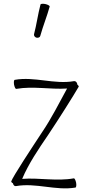

<svg xmlns="http://www.w3.org/2000/svg" viewBox="-20 -990 478 1039"><path d="M198 -796C213 -850 234 -901 249 -955C249 -959 239 -965 226 -968C212 -971 200 -970 199 -965C185 -912 178 -857 164 -804C163 -796 169 -788 178 -786C188 -784 197 -789 198 -796ZM67 17C174 -2 282 43 388 25C393 24 394 12 392 -1C389 -15 384 -25 380 -25C287 -8 193 -29 100 -22C134 -103 188 -183 240 -259C297 -344 379 -474 406 -521C407 -523 404 -528 398 -533V-536C396 -545 389 -552 381 -551C274 -532 166 -577 60 -558C55 -557 54 -546 56 -532C59 -518 64 -508 68 -509C159 -525 252 -505 343 -511C299 -431 259 -350 208 -275C150 -187 50 -35 41 -9C40 -6 43 -2 50 2C52 12 59 19 67 17Z"/></svg>

Font: Nupuram Condensed Thin
Style: Regular
Weight: 100
Width: 3
Designer: Santhosh Thottingal (santhosh.thottingal@gmail.com)
Foundry: SMC
Version: Version 1.000